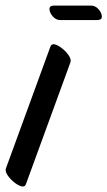

<svg xmlns="http://www.w3.org/2000/svg" viewBox="-46 -633 385 689"><path d="M-25 -28 135 -466Q139 -477 151.5 -473.5Q164 -470 178 -458.5Q192 -447 201 -433.5Q210 -420 207 -410L47 28Q43 39 30.5 35.5Q18 32 4 20.5Q-10 9 -19 -4.5Q-28 -18 -25 -28ZM148 -613H280Q296 -613 307.5 -600Q319 -587 319.5 -574Q320 -561 302 -561H170Q155 -561 143.5 -574Q132 -587 131.5 -600Q131 -613 148 -613Z"/></svg>

Font: Story Script
Style: Regular
Weight: 400
Designer: Lana Roulhac, Ben Buysse
Version: Version 1.000; ttfautohint (v1.8.4.7-5d5b)